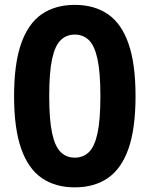

<svg xmlns="http://www.w3.org/2000/svg" viewBox="-20 -770 623 799"><path d="M291.3 9.7Q210.5 9.7 154.2 -28.9Q97.8 -67.4 68.2 -151.1Q38.6 -234.8 38.6 -370Q38.6 -505.2 68.1 -588.9Q97.7 -672.6 154 -711.1Q210.4 -749.7 291.3 -749.7Q372.2 -749.7 428.7 -711.1Q485.3 -672.6 514.6 -588.9Q544 -505.2 544 -370Q544 -234.8 514.6 -151.1Q485.1 -67.4 428.6 -28.9Q372 9.7 291.3 9.7ZM291.3 -113.9Q326.1 -113.9 349.9 -136.9Q373.7 -159.9 385.8 -215.6Q397.8 -271.3 397.8 -369.4Q397.8 -468.1 385.8 -524Q373.7 -579.9 349.9 -603Q326.1 -626.1 291.3 -626.1Q256.4 -626.1 232.7 -603.1Q208.9 -580.1 196.8 -524.4Q184.8 -468.7 184.8 -370.6Q184.8 -271.9 196.8 -216Q208.9 -160.1 232.7 -137Q256.4 -113.9 291.3 -113.9Z"/></svg>

Font: Encode Sans SC Condensed Thin
Style: Regular
Weight: 100
Width: 3
Designer: Multiple Designers
Foundry: Impallari Type
Version: Version 3.002